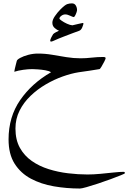

<svg xmlns="http://www.w3.org/2000/svg" viewBox="-20 -593 786 1128"><path d="M713.9 424.8Q713.9 426.8 690.2 436.5Q666.5 446.3 630.4 459.5Q594.2 472.7 556.2 485.4Q518.1 498 488.8 506.3Q459.5 514.6 449.7 514.6Q371.6 514.6 296.6 501.7Q221.7 488.8 161.6 456.8Q101.6 424.8 65.9 368.7Q30.3 312.5 30.3 226.1Q30.3 93.8 98.4 -4.9Q166.5 -103.5 279.8 -168.5Q269 -176.3 246.1 -180.2Q223.1 -184.1 200.9 -185.5Q178.7 -187 169.9 -187Q146 -187 116.5 -182.9Q86.9 -178.7 64 -171.4Q64 -174.8 66.9 -188Q69.8 -201.2 73.5 -215.1Q77.1 -229 78.6 -234.9Q80.1 -242.7 98.9 -252.9Q117.7 -263.2 146 -270.8Q174.3 -278.3 203.1 -278.3Q245.1 -278.3 286.6 -271.2Q328.1 -264.2 369.9 -257.3Q411.6 -250.5 453.1 -250.5Q485.4 -250.5 518.6 -254.4Q551.8 -258.3 587.9 -258.3Q591.8 -258.3 596.2 -257.1Q600.6 -255.9 600.6 -250.5Q600.6 -247.1 592.8 -231.4Q585 -215.8 576.2 -201.4Q567.4 -187 564.5 -187Q540.5 -182.6 506.6 -177.7Q472.7 -172.9 442.4 -168.5Q398.9 -161.6 348.6 -143.8Q298.3 -126 249.3 -97.4Q200.2 -68.8 159.7 -30Q119.1 8.8 95 56.9Q70.8 105 70.8 162.1Q70.8 228.5 96.7 275.1Q122.6 321.8 166.5 352.5Q210.4 383.3 265.6 400.6Q320.8 418 379.9 425Q439 432.1 494.1 432.1Q529.3 432.1 570.3 428.2Q611.3 424.3 647.9 420.4Q684.6 416.5 706.1 416.5Q713.9 416.5 713.9 424.8ZM470.2 -454.1Q470.2 -450.2 463.4 -432.6Q456.5 -415 442.4 -411.1Q434.1 -408.7 408.4 -398.7Q382.8 -388.7 354 -377.9Q319.8 -364.7 302.7 -356.7Q285.6 -348.6 280.3 -348.6Q274.9 -348.6 274.9 -354.5Q274.9 -359.9 281.7 -373.8Q288.6 -387.7 292 -392.1Q295.9 -397 308.6 -403.8Q321.3 -410.6 326.7 -412.6Q315.9 -416 301.8 -428Q287.6 -439.9 287.6 -459.5Q287.6 -476.6 302.7 -498.5Q317.9 -520.5 334.5 -537.1Q361.8 -564.5 375 -568.8Q388.2 -573.2 402.3 -573.2Q418 -573.2 425.3 -560.8Q432.6 -548.3 432.6 -534.2Q432.6 -529.3 429.2 -519.3Q425.8 -509.3 421.1 -501Q416.5 -492.7 413.6 -492.7Q408.7 -492.7 392.3 -500.5Q376 -508.3 363.3 -508.3Q351.1 -508.3 340.1 -500Q329.1 -491.7 329.1 -483.4Q329.1 -480.5 342.3 -471.2Q355.5 -461.9 373.5 -453.6Q391.6 -445.3 405.3 -444.3Q422.4 -448.7 442.1 -452.9Q461.9 -457 465.8 -458Q470.2 -459 470.2 -454.1Z"/></svg>

Font: Scheherazade New Rohingya
Style: Regular
Weight: 400
Designer: SIL International
Foundry: SIL International
Version: Version 3.000 ; LngRng